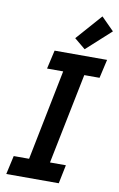

<svg xmlns="http://www.w3.org/2000/svg" viewBox="-102 -1009 662 1064"><g transform="rotate(10 228.5 -476.5)"><path d="M35.6 -105H122.1L224.1 -614.7H133.3L157.2 -719.7H452.6L428.7 -614.7H342.8L239.7 -105H329.1L307.6 0H12.2ZM257.8 -807.6 385.7 -952.6 457 -880.9 319.8 -756.3Z"/></g></svg>

Font: Reddit Sans Fudge SmBold Italic
Style: Regular
Weight: 600
Italic angle: -11.25°
Designer: Stephen Hutchings
Version: Version 1.013